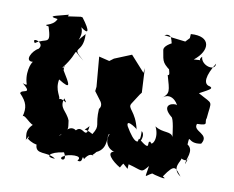

<svg xmlns="http://www.w3.org/2000/svg" viewBox="-67 -637 896 736"><g transform="rotate(10 381.5 -269.0)"><path d="M39 -276C27 -286 53 -238 17 -255C65 -216 16 -233 14 -215C43 -185 48 -165 39 -130C48 -141 89 -79 95 -114C46 -78 73 -52 65 -41C91 -86 64 -26 73 -49C107 -22 137 -35 110 -33C111 10 155 -15 189 9C149 10 161 -13 219 -21C243 21 193 7 220 -6C232 -17 298 -24 275 1C301 11 286 -30 299 -9C325 -53 347 -8 321 -40C319 -14 341 -44 341 -44C388 -65 366 -119 379 -121C360 -77 402 -52 413 -58C373 -53 409 -19 440 -1C456 -33 475 -31 422 -40C483 4 467 9 471 -19C529 -4 522 7 549 -26C541 29 537 15 566 0C568 2 639 20 608 4C648 -56 651 -35 675 -7C632 -35 670 -67 666 -76C701 -58 699 -109 684 -57C682 -77 710 -114 680 -133C683 -180 678 -134 731 -145C759 -188 689 -185 702 -217C752 -218 727 -227 735 -245C741 -319 753 -298 689 -334C732 -357 739 -361 726 -367C697 -371 703 -407 734 -457C736 -425 678 -440 677 -474C651 -447 714 -464 647 -458C703 -502 698 -558 619 -552L618 -536L603 -520L520 -530C560 -550 546 -481 560 -508C551 -503 521 -489 526 -471C534 -425 531 -425 582 -388C538 -436 577 -380 559 -382C576 -322 581 -314 551 -291C591 -328 624 -262 610 -276C586 -278 559 -261 600 -227C610 -224 617 -161 618 -151C610 -173 578 -159 547 -180C570 -134 543 -99 539 -118C519 -123 554 -73 493 -123C478 -72 523 -135 498 -153C502 -89 477 -102 442 -162C428 -196 489 -150 478 -155C462 -226 428 -229 441 -250L466 -289L473 -298L468 -393L466 -374L411 -435L345 -408L329 -396L288 -406L298 -290L296 -273L320 -241C320 -241 336 -224 322 -208C318 -142 339 -149 314 -109C275 -132 274 -108 298 -137C292 -76 274 -140 249 -112C218 -135 194 -75 190 -82C227 -114 218 -111 215 -144C201 -180 171 -184 184 -225C209 -192 177 -229 164 -218C172 -225 143 -249 152 -293C208 -258 192 -283 163 -330C160 -361 173 -342 156 -339C220 -421 173 -423 231 -380C169 -433 226 -399 222 -482C175 -429 220 -467 201 -505C232 -481 238 -492 199 -543L192 -544L143 -537L146 -544C101 -531 60 -526 106 -520C93 -487 45 -493 77 -486C100 -413 76 -443 36 -414C15 -439 78 -422 54 -395C30 -383 6 -338 42 -342C36 -341 15 -291 37 -243Z"/></g></svg>

Font: Asimov Aggro
Style: Condensed
Weight: 500
Designer: Google
Version: Version 2.000980; 2014